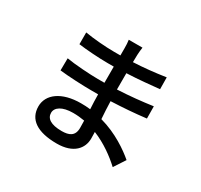

<svg xmlns="http://www.w3.org/2000/svg" viewBox="-171 -1018 1342 1285"><g transform="rotate(30 500.0 -375.5)"><path d="M867 -92C812 -139 712 -210 584 -245C581 -288 578 -335 577 -380C673 -384 754 -390 846 -401L845 -495C760 -483 675 -474 575 -469V-595C671 -599 752 -608 824 -615L823 -706C735 -693 660 -685 576 -681C576 -719 577 -759 583 -797H477C480 -781 481 -753 481 -734V-678H430C366 -678 268 -686 206 -697V-606C265 -598 364 -591 431 -591H480V-466H429C370 -466 246 -474 185 -485L184 -391C253 -383 365 -378 428 -378H482C483 -342 483 -302 486 -265C462 -268 438 -269 413 -269C265 -269 176 -202 176 -109C176 -9 254 46 407 46C536 46 590 -23 590 -98C590 -113 589 -129 589 -149C678 -113 754 -57 810 -5ZM490 -123C490 -59 449 -43 393 -43C308 -43 271 -71 271 -114C271 -155 316 -187 400 -187C431 -187 460 -184 489 -179C490 -156 490 -138 490 -123Z"/></g></svg>

Font: Spoqa Han Sans Neo Medium
Style: Regular
Weight: 500
Designer: [Spoqa Han Sans Neo] Dong-huui Kim  Younghwa Kang  Yujin Lee  [Noto Sans] Ryoko NISHIZUKA  (kana & ideographs); Paul D. 
Foundry: Spoqa (http://www.spoqa-han-sans.com)
Version: Version 1.000